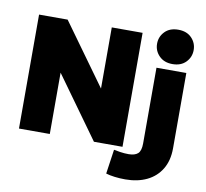

<svg xmlns="http://www.w3.org/2000/svg" viewBox="-99 -875 1261 1178"><g transform="rotate(10 532.0 -286.5)"><path d="M513 -710H705V0H527L252 -382V0H60V-710H238L513 -329ZM756 194Q721 194 689.5 190Q658 186 635 179L657 27Q671 30 697 34Q723 38 749 38Q788 38 807 21Q826 4 826 -42V-514H1012V-45Q1012 32 979.5 85.5Q947 139 889.5 166.5Q832 194 756 194ZM918 -553Q866 -553 835 -584.5Q804 -616 804 -660Q804 -704 834.5 -735.5Q865 -767 918 -767Q971 -767 1001.5 -735.5Q1032 -704 1032 -660Q1032 -616 1001.5 -584.5Q971 -553 918 -553Z"/></g></svg>

Font: Livvic Black
Style: Regular
Weight: 900
Designer: Jacques Le Bailly, Baron von Fonthausen
Version: Version 1.001; ttfautohint (v1.8.2)